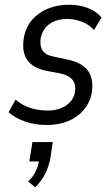

<svg xmlns="http://www.w3.org/2000/svg" viewBox="-20 -519 470 811"><path d="M176 9Q127 9 85 -6Q43 -21 16 -45L46 -98Q66 -81 88 -71Q110 -61 134 -56.5Q158 -52 181 -52Q226 -52 257 -72Q288 -92 296 -126Q302 -161 287.5 -180.5Q273 -200 238 -208L175 -220Q117 -232 93.5 -268Q70 -304 82 -367Q91 -408 117.5 -437.5Q144 -467 183.5 -483Q223 -499 271 -499Q299 -499 325 -493Q351 -487 372.5 -475Q394 -463 409 -445L377 -392Q355 -417 324 -428Q293 -439 264 -439Q221 -439 191 -419Q161 -399 152 -359Q147 -327 159 -307Q171 -287 206 -280L267 -267Q329 -254 353.5 -217.5Q378 -181 366 -118Q357 -81 331 -51.5Q305 -22 265.5 -6.5Q226 9 176 9ZM129 272 99 248Q120 227 131 204.5Q142 182 146 153L157 163H104L117 81H203L194 141Q188 180 172.5 212Q157 244 129 272Z"/></svg>

Font: Nunito Sans 10pt Condensed
Style: Italic
Weight: 400
Width: 3
Italic angle: -9°
Designer: Vernon Adams
Foundry: Vernon Adams
Version: Version 3.101;gftools[0.9.27]